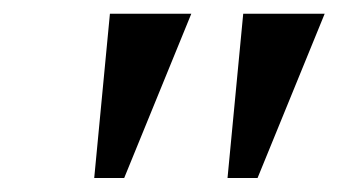

<svg xmlns="http://www.w3.org/2000/svg" viewBox="-20 -645 493 280"><path d="M117.4 -385.4 140.3 -625H259L161.1 -385.4ZM311.8 -385.4 334.7 -625H453.5L355.6 -385.4Z"/></svg>

Font: Afacad Medium
Style: Italic
Weight: 500
Italic angle: -14°
Designer: Kristian Moeller
Foundry: Dicotype
Version: Version 1.000; ttfautohint (v1.8.4.7-5d5b)